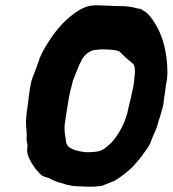

<svg xmlns="http://www.w3.org/2000/svg" viewBox="-20 -724 654 727"><path d="M98 -413C90 -379 88 -342 83 -310L81 -302C80 -295 81 -288 80 -283C75 -255 83 -221 81 -204C79 -188 85 -181 84 -170C79 -141 91 -122 101 -105C112 -86 126 -70 139 -59H140C151 -52 169 -51 175 -44L197 -35C200 -34 202 -33 206 -33L222 -28C239 -21 268 -18 293 -18L322 -17C335 -17 350 -18 364 -20H365C377 -25 396 -32 410 -38H411C423 -45 434 -52 443 -59C462 -75 474 -82 490 -101C502 -114 514 -128 523 -142C536 -159 547 -173 554 -195C560 -214 575 -237 579 -262C581 -266 587 -286 590 -296C594 -311 600 -327 600 -343C600 -348 605 -373 605 -375V-376C606 -384 607 -391 608 -399C611 -413 613 -428 614 -444C614 -522 598 -590 562 -643C553 -659 534 -680 519 -686C517 -687 514 -691 508 -691H506C473 -699 463 -701 426 -701L348 -704H341C337 -704 335 -703 333 -703C315 -703 297 -696 279 -685C237 -659 199 -621 166 -569C146 -539 132 -512 126 -491C117 -466 112 -451 104 -432L98 -414ZM233 -307 237 -330C241 -360 248 -388 256 -418C266 -442 271 -458 283 -485C283 -485 286 -488 286 -489V-490C295 -511 311 -526 330 -533C334 -534 345 -536 362 -537C388 -537 415 -536 431 -530L445 -517C453 -507 475 -491 485 -481C496 -467 489 -432 486 -402C479 -369 474 -345 466 -314C457 -263 431 -217 403 -185C382 -167 371 -151 338 -149C326 -148 300 -146 292 -150H290C287 -150 286 -151 281 -151C278 -152 275 -154 269 -154C254 -159 236 -166 233 -179H232C229 -186 229 -202 227 -208C224 -227 223 -246 227 -267Z"/></svg>

Font: Vapor
Style: SbdObl
Weight: 600
Foundry: Cannot Into Space Fonts
Version: Version 0.179